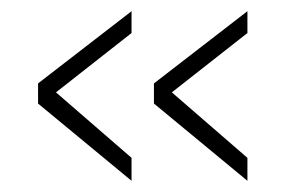

<svg xmlns="http://www.w3.org/2000/svg" viewBox="-20 -419 537 343"><path d="M48 -234V-270L215 -399V-360L80 -254L215 -137V-96ZM255 -234V-270L422 -399V-360L287 -254L422 -137V-96Z"/></svg>

Font: Cairo ExtraLight
Style: Regular
Weight: 275
Designer: Mohamed Gaber, Accademia di Belle Arti di Urbino and others
Foundry: Kief Type Foundry, Accademia di Belle Arti di Urbino and others
Version: Version 3.011